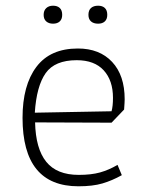

<svg xmlns="http://www.w3.org/2000/svg" viewBox="-20 -644 506 673"><path d="M133 -592Q133 -607 142 -615.5Q151 -624 166 -624Q181 -624 189.5 -616Q198 -608 198 -592Q198 -577 189.5 -569Q181 -561 166 -561Q151 -561 142 -569Q133 -577 133 -592ZM290 -592Q290 -608 299 -616Q308 -624 324 -624Q339 -624 347.5 -616Q356 -608 356 -592Q356 -577 347.5 -569Q339 -561 324 -561Q308 -561 299 -569Q290 -577 290 -592ZM59 -231Q59 -345 107.5 -409.5Q156 -474 253 -474Q329 -474 373 -427Q417 -380 417 -296Q417 -286 415 -260L371 -214L103 -215Q105 -123 142 -77Q179 -31 256 -31Q300 -31 330.5 -39.5Q361 -48 392 -66L407 -30Q373 -11 339 -1Q305 9 255 9Q59 9 59 -231ZM371 -254Q376 -272 376 -301Q376 -362 343.5 -397.5Q311 -433 249 -433Q172 -433 140 -387.5Q108 -342 102 -249Z"/></svg>

Font: Athiti Light
Style: Regular
Weight: 300
Designer: CadsonDemak Team
Foundry: CadsonDemak
Version: Version 1.033